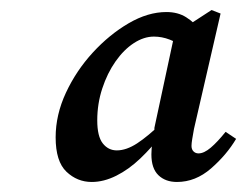

<svg xmlns="http://www.w3.org/2000/svg" viewBox="-20 -775 491 383"><path d="M163 -412Q134 -412 112.5 -432.5Q91 -453 91 -501Q91 -546 111.5 -590Q132 -634 165 -670Q198 -706 236.5 -728.5Q275 -751 312 -751Q335 -751 351.5 -740.5Q368 -730 383 -712L347 -680Q334 -690 318.5 -696Q303 -702 287 -702Q267 -702 247 -689Q227 -676 210.5 -652.5Q194 -629 184 -598.5Q174 -568 174 -535Q174 -503 185 -489Q196 -475 213 -475Q232 -475 253.5 -489Q275 -503 304 -531L313 -507H303Q283 -481 260 -459Q237 -437 212 -424.5Q187 -412 163 -412ZM333 -412Q310 -412 296 -425.5Q282 -439 282 -467Q282 -479 284 -490.5Q286 -502 288 -516V-520L329 -711L339 -714L402 -755L420 -748L367 -518Q365 -507 363.5 -498Q362 -489 362 -484Q362 -477 366 -473Q370 -469 376 -469Q387 -469 400.5 -480.5Q414 -492 430 -512L451 -498Q432 -466 401 -439Q370 -412 333 -412Z"/></svg>

Font: Source Serif 4 18pt SemiBold
Style: Italic
Weight: 600
Italic angle: -12°
Designer: Frank Grießhammer
Foundry: Adobe Systems Incorporated
Version: Version 4.004;hotconv 1.0.116;makeotfexe 2.5.65601